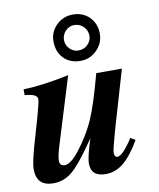

<svg xmlns="http://www.w3.org/2000/svg" viewBox="-83 -795 722 870"><g transform="rotate(-10 278.0 -360.0)"><path d="M471 -133 493 -120Q454 -53 416.5 -22Q379 9 334 9Q266 9 266 -51Q266 -82 292 -161H291Q221 -58 181.5 -24.5Q142 9 93 9Q15 9 15 -70Q15 -97 37 -176L74 -304Q91 -366 91 -379Q91 -403 33 -407V-434Q120 -436 243 -462L150 -160Q134 -109 134 -88Q134 -63 158 -63Q186 -63 228 -118Q275 -179 303.5 -243Q332 -307 370 -449H488L410 -183Q385 -95 385 -80Q385 -59 399 -59Q423 -59 471 -133ZM311 -729Q358 -729 387.5 -698.5Q417 -668 417 -623Q417 -579 385.5 -547.5Q354 -516 310 -516Q262 -516 233 -546Q204 -576 204 -624Q204 -668 235.5 -698.5Q267 -729 311 -729ZM309 -681Q286 -681 269 -663.5Q252 -646 252 -622Q252 -598 269 -581Q286 -564 309 -564Q334 -564 351.5 -581Q369 -598 369 -621Q369 -646 351.5 -663.5Q334 -681 309 -681Z"/></g></svg>

Font: STIX MathJax Latin
Style: Bold Italic
Weight: 700
Italic angle: -16.33°
Designer: MicroPress Inc., with final additions and corrections provided by Coen Hoffman, Elsevier (retired)
Version: Version 1.1.1